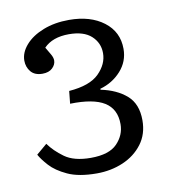

<svg xmlns="http://www.w3.org/2000/svg" viewBox="-62 -894 529 587"><g transform="rotate(-10 203.0 -600.5)"><path d="M193 -362Q137 -362 102.5 -378Q68 -394 49.5 -414.5Q31 -435 23 -450L56 -478Q73 -454 102 -433Q131 -412 183 -412Q240 -412 265 -438Q290 -464 290 -498Q290 -545 255.5 -566.5Q221 -588 149 -586L153 -625Q218 -630 246.5 -658.5Q275 -687 275 -721Q275 -753 251.5 -774.5Q228 -796 182 -796Q131 -796 104 -768Q111 -756 117.5 -745Q124 -734 124 -725Q124 -712 113 -701.5Q102 -691 82 -691Q58 -691 46 -705.5Q34 -720 34 -740Q34 -765 54 -788Q74 -811 109.5 -825Q145 -839 190 -839Q256 -839 297.5 -807.5Q339 -776 339 -723Q339 -684 313 -655Q287 -626 248 -615V-612Q297 -602 327.5 -575.5Q358 -549 358 -498Q358 -455 335 -424.5Q312 -394 274.5 -378Q237 -362 193 -362Z"/></g></svg>

Font: Literata 12pt Light
Style: Regular
Weight: 300
Designer: Latin by Veronika Burian and Jose Scaglione. Greek by Irene Vlachou. Cyrillic by Vera Evstafieva.
Foundry: TypeTogether
Version: Version 3.002